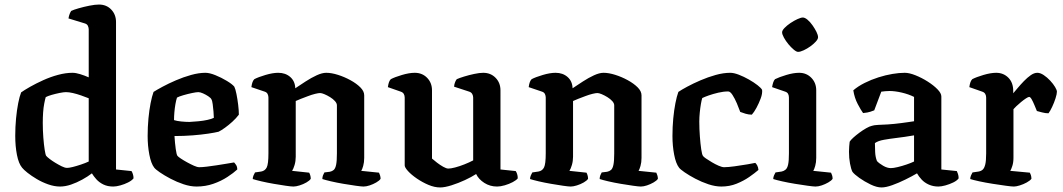

<svg xmlns="http://www.w3.org/2000/svg" viewBox="-20 -820 4672 844"><path d="M244 0Q219 0 192 -9.5Q165 -19 141.5 -33Q118 -47 101 -60.5Q84 -74 77 -83Q62 -101 54.5 -139Q47 -177 47 -223Q47 -262 50.5 -299Q54 -336 60 -366.5Q66 -397 73 -414Q87 -424 112.5 -438.5Q138 -453 170 -467.5Q202 -482 235.5 -491Q269 -500 299 -500Q313 -500 332.5 -494Q352 -488 370 -480V-691Q370 -698 366.5 -706Q363 -714 353 -717L281 -739Q283 -751 286.5 -759.5Q290 -768 293 -772Q303 -777 325.5 -783.5Q348 -790 373 -795Q398 -800 415 -800Q448 -800 469 -778Q490 -756 490 -723V-75L558 -68Q561 -64 564 -55Q567 -46 567 -36Q559 -26 543 -18Q527 -10 509 -5Q491 0 478 0Q453 0 434.5 -9Q416 -18 403.5 -32Q391 -46 384 -58Q366 -44 341.5 -30.5Q317 -17 292 -8.5Q267 0 244 0ZM275 -82Q284 -82 300 -86Q316 -90 335.5 -96.5Q355 -103 370 -110V-388Q355 -394 336.5 -400.5Q318 -407 300.5 -411Q283 -415 270 -415Q260 -415 242.5 -411.5Q225 -408 207.5 -403Q190 -398 181 -393Q178 -383 174.5 -365Q171 -347 169.5 -325Q168 -303 168 -280Q168 -247 170.5 -215Q173 -183 176.5 -161Q180 -139 183 -135Q187 -130 198 -121.5Q209 -113 223 -104.5Q237 -96 251 -89Q265 -82 275 -82Z M844 0Q817 0 787 -10Q757 -20 729.5 -34.5Q702 -49 682.5 -62.5Q663 -76 658 -83Q644 -101 636.5 -140Q629 -179 629 -222Q629 -262 632.5 -299Q636 -336 642 -366.5Q648 -397 655 -416Q669 -425 695 -439Q721 -453 753.5 -467Q786 -481 820 -490.5Q854 -500 883 -500Q901 -500 927 -489.5Q953 -479 977 -464.5Q1001 -450 1010 -439Q1015 -429 1019.5 -406.5Q1024 -384 1027 -359Q1030 -334 1030 -316Q1018 -300 1001.5 -285Q985 -270 969 -258.5Q953 -247 941 -241Q925 -237 895 -232.5Q865 -228 827 -225Q789 -222 747 -222Q749 -190 752.5 -165Q756 -140 760 -135Q763 -131 775 -123Q787 -115 802.5 -106.5Q818 -98 832.5 -91.5Q847 -85 856 -85Q869 -85 889.5 -87.5Q910 -90 933 -93.5Q956 -97 976.5 -100.5Q997 -104 1009 -106Q1013 -102 1018 -94.5Q1023 -87 1023 -75Q1007 -60 979.5 -42Q952 -24 917.5 -12Q883 0 844 0ZM813 -284Q832 -285 853 -287Q874 -289 892 -293Q910 -297 920 -302Q920 -313 918.5 -329.5Q917 -346 915 -362Q913 -378 909 -384Q907 -389 896 -396.5Q885 -404 872.5 -409.5Q860 -415 852 -415Q843 -415 824 -411Q805 -407 786 -401.5Q767 -396 758 -391Q754 -379 751 -361.5Q748 -344 746.5 -326Q745 -308 745 -292Q757 -288 776.5 -286Q796 -284 813 -284Z M1270 0Q1260 0 1236 -3.5Q1212 -7 1183 -12Q1154 -17 1128.5 -23Q1103 -29 1091 -33Q1091 -41 1094.5 -49Q1098 -57 1101 -62L1128 -66Q1145 -69 1152.5 -84Q1160 -99 1160 -146V-391Q1160 -399 1156.5 -406.5Q1153 -414 1144 -417L1085 -437Q1087 -451 1090 -459Q1093 -467 1098 -472Q1115 -481 1147 -490.5Q1179 -500 1203 -500Q1235 -500 1256 -481.5Q1277 -463 1278 -432Q1299 -446 1323.5 -462Q1348 -478 1372 -489Q1396 -500 1414 -500Q1437 -500 1465.5 -491Q1494 -482 1520.5 -467.5Q1547 -453 1564 -436Q1581 -419 1581 -401V-126Q1581 -106 1576.5 -90.5Q1572 -75 1568 -69L1646 -61Q1648 -57 1650.5 -49.5Q1653 -42 1653 -34Q1648 -26 1634 -18Q1620 -10 1605 -5Q1590 0 1578 0Q1569 0 1544 -3.5Q1519 -7 1489.5 -12Q1460 -17 1434.5 -23Q1409 -29 1397 -33Q1397 -42 1400 -49.5Q1403 -57 1406 -62L1430 -65Q1440 -67 1447 -73Q1454 -79 1457.5 -95.5Q1461 -112 1461 -146V-357Q1461 -366 1452.5 -375.5Q1444 -385 1431 -393Q1418 -401 1406 -406Q1394 -411 1387 -411Q1380 -411 1365.5 -407.5Q1351 -404 1334 -397.5Q1317 -391 1302.5 -385.5Q1288 -380 1280 -376V-131Q1280 -112 1275 -95Q1270 -78 1264 -69L1339 -61Q1341 -58 1343.5 -50.5Q1346 -43 1346 -34Q1341 -26 1327 -18Q1313 -10 1297 -5Q1281 0 1270 0Z M1915 4Q1890 4 1863 -7.5Q1836 -19 1812 -35.5Q1788 -52 1773.5 -68Q1759 -84 1759 -93V-391Q1759 -400 1755 -407Q1751 -414 1742 -417L1685 -437Q1687 -451 1690 -459Q1693 -467 1698 -472Q1715 -481 1747 -490.5Q1779 -500 1803 -500Q1836 -500 1857.5 -478Q1879 -456 1879 -423V-123Q1888 -115 1901 -105Q1914 -95 1928 -87Q1942 -79 1951 -79Q1962 -79 1981 -84Q2000 -89 2021.5 -97.5Q2043 -106 2060 -115V-391Q2060 -399 2056 -406.5Q2052 -414 2043 -417L1976 -439Q1977 -451 1981 -460Q1985 -469 1988 -472Q1999 -477 2020 -483.5Q2041 -490 2064.5 -495Q2088 -500 2104 -500Q2137 -500 2158.5 -478Q2180 -456 2180 -423V-75L2247 -68Q2250 -64 2253 -55.5Q2256 -47 2256 -36Q2250 -28 2234 -19.5Q2218 -11 2199 -5.5Q2180 0 2165 0Q2134 0 2109 -16Q2084 -32 2073 -55Q2053 -42 2024 -28.5Q1995 -15 1965 -5.5Q1935 4 1915 4Z M2489 0Q2479 0 2455 -3.5Q2431 -7 2402 -12Q2373 -17 2347.5 -23Q2322 -29 2310 -33Q2310 -41 2313.5 -49Q2317 -57 2320 -62L2347 -66Q2364 -69 2371.5 -84Q2379 -99 2379 -146V-391Q2379 -399 2375.5 -406.5Q2372 -414 2363 -417L2304 -437Q2306 -451 2309 -459Q2312 -467 2317 -472Q2334 -481 2366 -490.5Q2398 -500 2422 -500Q2454 -500 2475 -481.5Q2496 -463 2497 -432Q2518 -446 2542.5 -462Q2567 -478 2591 -489Q2615 -500 2633 -500Q2656 -500 2684.5 -491Q2713 -482 2739.5 -467.5Q2766 -453 2783 -436Q2800 -419 2800 -401V-126Q2800 -106 2795.5 -90.5Q2791 -75 2787 -69L2865 -61Q2867 -57 2869.5 -49.5Q2872 -42 2872 -34Q2867 -26 2853 -18Q2839 -10 2824 -5Q2809 0 2797 0Q2788 0 2763 -3.5Q2738 -7 2708.5 -12Q2679 -17 2653.5 -23Q2628 -29 2616 -33Q2616 -42 2619 -49.5Q2622 -57 2625 -62L2649 -65Q2659 -67 2666 -73Q2673 -79 2676.5 -95.5Q2680 -112 2680 -146V-357Q2680 -366 2671.5 -375.5Q2663 -385 2650 -393Q2637 -401 2625 -406Q2613 -411 2606 -411Q2599 -411 2584.5 -407.5Q2570 -404 2553 -397.5Q2536 -391 2521.5 -385.5Q2507 -380 2499 -376V-131Q2499 -112 2494 -95Q2489 -78 2483 -69L2558 -61Q2560 -58 2562.5 -50.5Q2565 -43 2565 -34Q2560 -26 2546 -18Q2532 -10 2516 -5Q2500 0 2489 0Z M3151 0Q3124 0 3094 -10Q3064 -20 3036.5 -34.5Q3009 -49 2989.5 -62.5Q2970 -76 2965 -83Q2951 -101 2943.5 -140Q2936 -179 2936 -222Q2936 -262 2939.5 -299Q2943 -336 2949 -366.5Q2955 -397 2962 -416Q2975 -425 3001 -439Q3027 -453 3059.5 -467Q3092 -481 3126 -490.5Q3160 -500 3190 -500Q3206 -500 3228 -491.5Q3250 -483 3272 -470.5Q3294 -458 3310 -445.5Q3326 -433 3330 -425Q3332 -409 3324 -387.5Q3316 -366 3305.5 -346.5Q3295 -327 3285 -316Q3271 -316 3257.5 -320Q3244 -324 3234 -328Q3228 -345 3219 -366Q3210 -387 3200 -402.5Q3190 -418 3181 -418Q3160 -418 3137 -412.5Q3114 -407 3095.5 -400.5Q3077 -394 3067 -389Q3064 -380 3061 -362.5Q3058 -345 3056 -324.5Q3054 -304 3054 -285Q3054 -254 3056.5 -220.5Q3059 -187 3062.5 -163.5Q3066 -140 3070 -135Q3072 -131 3083 -123.5Q3094 -116 3109 -107Q3124 -98 3139 -91.5Q3154 -85 3163 -85Q3180 -85 3209.5 -89Q3239 -93 3265 -97.5Q3291 -102 3300 -104Q3304 -101 3308.5 -93Q3313 -85 3314 -73Q3298 -59 3273.5 -42Q3249 -25 3218 -12.5Q3187 0 3151 0Z M3565 0Q3556 0 3530.5 -3.5Q3505 -7 3474.5 -12Q3444 -17 3417.5 -23Q3391 -29 3379 -33Q3379 -41 3382.5 -49Q3386 -57 3389 -62L3416 -66Q3426 -68 3433.5 -74.5Q3441 -81 3444.5 -97Q3448 -113 3448 -146V-391Q3448 -400 3444.5 -407Q3441 -414 3432 -417L3374 -437Q3376 -449 3379 -458Q3382 -467 3387 -472Q3405 -481 3436.5 -490.5Q3468 -500 3493 -500Q3525 -500 3546.5 -478Q3568 -456 3568 -423V-126Q3568 -106 3563.5 -90.5Q3559 -75 3555 -69L3633 -61Q3635 -57 3637.5 -50Q3640 -43 3640 -34Q3635 -26 3621 -18Q3607 -10 3592 -5Q3577 0 3565 0ZM3488 -592Q3481 -592 3469 -602Q3457 -612 3445.5 -626Q3434 -640 3426 -654.5Q3418 -669 3418 -678Q3418 -686 3428.5 -697Q3439 -708 3454.5 -718.5Q3470 -729 3485.5 -736Q3501 -743 3509 -743Q3518 -743 3529.5 -733.5Q3541 -724 3551.5 -709Q3562 -694 3569 -680Q3576 -666 3576 -656Q3576 -648 3566 -637Q3556 -626 3542 -616Q3528 -606 3513 -599Q3498 -592 3488 -592Z M3855 4Q3834 4 3807 -9Q3780 -22 3757.5 -38Q3735 -54 3727 -65Q3721 -77 3716.5 -101Q3712 -125 3712 -153Q3712 -166 3713 -177Q3714 -188 3715 -197Q3719 -204 3730.5 -214.5Q3742 -225 3757.5 -236.5Q3773 -248 3788 -256.5Q3803 -265 3813 -267Q3821 -270 3840 -271Q3859 -272 3882 -273Q3897 -274 3912 -275.5Q3927 -277 3942 -279Q3957 -281 3971 -283Q3985 -285 3998 -287V-394Q3974 -406 3944 -413Q3914 -420 3890 -420Q3881 -420 3870.5 -419Q3860 -418 3854 -417L3823 -335Q3818 -333 3806.5 -329Q3795 -325 3774 -323Q3765 -335 3750.5 -362.5Q3736 -390 3731 -423Q3752 -441 3781 -455.5Q3810 -470 3841.5 -480Q3873 -490 3903 -495Q3933 -500 3957 -500Q3977 -500 4004.5 -489Q4032 -478 4058 -461.5Q4084 -445 4101 -427.5Q4118 -410 4118 -396V-75L4186 -68Q4188 -64 4191 -55.5Q4194 -47 4194 -36Q4187 -26 4170.5 -18Q4154 -10 4136 -5Q4118 0 4105 0Q4082 0 4063 -8.5Q4044 -17 4031.5 -30.5Q4019 -44 4011 -58Q3989 -45 3959.5 -30.5Q3930 -16 3902 -6Q3874 4 3855 4ZM3896 -81Q3907 -81 3926 -85.5Q3945 -90 3965.5 -97Q3986 -104 3998 -110V-225Q3979 -222 3957.5 -218.5Q3936 -215 3916 -213Q3891 -210 3865.5 -205.5Q3840 -201 3826 -191Q3826 -175 3827 -152Q3828 -129 3835 -112Q3844 -102 3862 -91.5Q3880 -81 3896 -81Z M4437 0Q4427 0 4401.5 -3.5Q4376 -7 4344 -12Q4312 -17 4284.5 -23Q4257 -29 4245 -33Q4245 -41 4248.5 -49Q4252 -57 4255 -62L4282 -66Q4293 -68 4300 -74.5Q4307 -81 4311 -97Q4315 -113 4315 -146V-391Q4315 -400 4311 -407Q4307 -414 4298 -417L4241 -437Q4243 -451 4246 -459Q4249 -467 4254 -472Q4271 -481 4303 -490.5Q4335 -500 4359 -500Q4391 -500 4412.5 -478.5Q4434 -457 4434 -420V-410Q4441 -418 4453.5 -433Q4466 -448 4481 -463.5Q4496 -479 4511 -489.5Q4526 -500 4540 -500Q4553 -500 4568 -490Q4583 -480 4596.5 -465.5Q4610 -451 4618 -437.5Q4626 -424 4626 -417Q4626 -407 4620 -388Q4614 -369 4605 -350Q4596 -331 4589 -322Q4575 -322 4560.5 -326Q4546 -330 4538 -332Q4533 -344 4527 -358.5Q4521 -373 4515 -383.5Q4509 -394 4504 -394Q4500 -394 4490 -387.5Q4480 -381 4468.5 -371.5Q4457 -362 4447.5 -353Q4438 -344 4435 -340V-126Q4435 -106 4430 -90.5Q4425 -75 4421 -69L4507 -61Q4509 -58 4511.5 -50.5Q4514 -43 4514 -34Q4508 -26 4493.5 -18Q4479 -10 4463 -5Q4447 0 4437 0Z"/></svg>

Font: Texturina 12pt SemiBold
Style: Regular
Weight: 600
Designer: Guillermo Torres Carreño
Foundry: Omnibus-Type
Version: Version 1.002